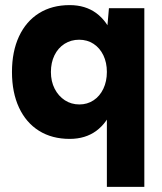

<svg xmlns="http://www.w3.org/2000/svg" viewBox="-20 -532 636 752"><path d="M398.6 -407 406.7 -500H545.3V200H398.6ZM26.9 -250Q26.9 -330.3 54.5 -389.5Q82.1 -448.6 132.8 -480.3Q183.6 -512 252.9 -512Q314.5 -512 357.4 -480.3Q400.2 -448.6 422.3 -389.8Q444.4 -331.1 444.4 -250Q444.4 -168.9 422.3 -110.2Q400.2 -51.4 357.4 -19.7Q314.5 12 252.9 12Q183.6 12 132.8 -19.7Q82.1 -51.4 54.5 -110.5Q26.9 -169.7 26.9 -250ZM398.6 -250.2Q398.6 -286.9 384.8 -315.6Q370.9 -344.3 346.3 -360.4Q321.6 -376.4 289.9 -376.4Q258.1 -376.4 232.8 -360.4Q207.5 -344.3 193.4 -315.6Q179.4 -286.9 179.4 -250Q179.4 -213.1 194.1 -184.4Q208.8 -155.7 234 -139.3Q259.2 -122.9 290.9 -122.9Q321.8 -122.9 346.4 -139.1Q371 -155.3 384.8 -184.4Q398.6 -213.5 398.6 -250.2Z"/></svg>

Font: Oak Sans Light
Style: Regular
Weight: 400
Designer: Erik Kennedy, Walven
Foundry: Erik Kennedy, Walven
Version: Version 1.100;Glyphs 3.1.2 (3151)